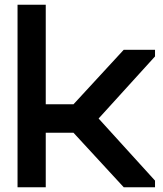

<svg xmlns="http://www.w3.org/2000/svg" viewBox="-20 -790 686 810"><path d="M173 0V-230H290L502 0H634V-28L396 -290L634 -552V-580H502L290 -350H173V-770H54V0Z"/></svg>

Font: Orbitron SemiBold
Style: Regular
Weight: 600
Designer: Matt McInerney
Foundry: The League of Moveable Type
Version: Version 2.001